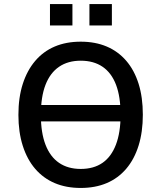

<svg xmlns="http://www.w3.org/2000/svg" viewBox="-20 -920 798 949"><path d="M142 -320V-401H629V-320ZM379 9Q307 9 250.5 -15Q194 -39 154 -85.5Q114 -132 92.5 -199.5Q71 -267 71 -352Q71 -438 92.5 -505Q114 -572 154 -619Q194 -666 250.5 -690Q307 -714 379 -714Q451 -714 507.5 -690Q564 -666 604 -619.5Q644 -573 665 -506Q686 -439 686 -353Q686 -268 665 -200.5Q644 -133 604 -86Q564 -39 507.5 -15Q451 9 379 9ZM379 -85Q443 -85 486.5 -115Q530 -145 553 -205Q576 -265 576 -353Q576 -442 553.5 -501Q531 -560 487 -590Q443 -620 379 -620Q316 -620 272 -590Q228 -560 205 -501Q182 -442 182 -352Q182 -264 205 -204.5Q228 -145 272 -115Q316 -85 379 -85ZM422 -794V-900H533V-794ZM227 -794V-900H338V-794Z"/></svg>

Font: Nunito Sans 7pt SemiCondensed SemiBold
Style: Regular
Weight: 600
Width: 4
Designer: Vernon Adams
Foundry: Vernon Adams
Version: Version 3.101;gftools[0.9.27]